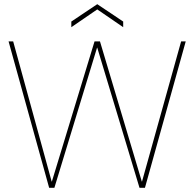

<svg xmlns="http://www.w3.org/2000/svg" viewBox="-20 -898 929 918"><path d="M215 0 21 -700H43L227 -30H228L432 -700H458L658 -30H659L846 -700H868L673 0H647L445 -670H444L240 0ZM321 -768V-795L445 -878L569 -795V-768L445 -853Z"/></svg>

Font: DM Sans 28pt Thin
Style: Regular
Weight: 250
Version: Version 4.004;gftools[0.9.30]